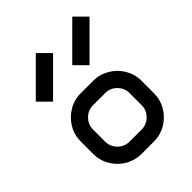

<svg xmlns="http://www.w3.org/2000/svg" viewBox="-234 -984 1117 1117"><g transform="rotate(-45 325.0 -425.0)"><path d="M375 0H275Q220 0 174.5 -27Q129 -54 102 -99.5Q75 -145 75 -200V-300Q75 -355 102 -400.5Q129 -446 174.5 -473Q220 -500 275 -500H375Q429 -500 475 -473Q521 -446 548 -400Q575 -354 575 -300V-200Q575 -145 548 -99.5Q521 -54 475.5 -27Q430 0 375 0ZM275 -100H375Q416 -100 445.5 -129.5Q475 -159 475 -200V-300Q475 -341 445.5 -370.5Q416 -400 375 -400H275Q234 -400 204.5 -370.5Q175 -341 175 -300V-200Q175 -159 204.5 -129.5Q234 -100 275 -100ZM554 -850 625 -779 425 -579 354 -650ZM254 -850 325 -779 125 -579 54 -650Z"/></g></svg>

Font: Monoikos Medium
Style: Regular
Weight: 500
Designer: Brian Krent
Version: Version 0.088